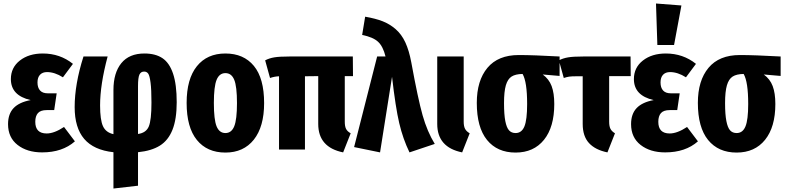

<svg xmlns="http://www.w3.org/2000/svg" viewBox="-20 -853 4476 1095"><path d="M224.1 -547.9Q322.3 -547.9 396 -488.8L338.9 -412.1Q292 -441.9 248 -441.9Q222.7 -441.9 208.3 -426.8Q193.8 -411.6 193.8 -382.8Q193.8 -353 208.5 -336.9Q223.1 -320.8 252 -320.8H303.2L289.1 -225.1H246.1Q211.4 -225.1 196.3 -208Q181.2 -190.9 181.2 -158.2Q181.2 -91.8 246.1 -91.8Q289.1 -91.8 345.2 -128.9L407.2 -46.9Q335.9 16.1 220.2 16.1Q134.8 16.1 80.3 -26.4Q25.9 -68.8 25.9 -145Q25.9 -203.1 57.6 -236.6Q89.4 -270 154.8 -282.2Q42 -308.1 42 -401.9Q42 -467.8 93.3 -507.8Q144.5 -547.9 224.1 -547.9Z M987.8 -270Q987.8 -173.3 963.6 -112.8Q939.5 -52.2 891.8 -22.5Q844.2 7.3 767.1 15.1V206.1L627 222.2V15.1Q514.6 2.9 460.2 -60.8Q405.8 -124.5 405.8 -242.2Q405.8 -373 456.1 -530.8H593.8Q550.8 -369.6 550.8 -252Q550.8 -168.9 567.4 -133.1Q584 -97.2 627 -87.9V-339.8Q627 -437.5 671.9 -492.7Q716.8 -547.9 803.7 -547.9Q866.7 -547.9 906.5 -521.2Q946.3 -494.6 967 -432.9Q987.8 -371.1 987.8 -270ZM767.1 -88.9Q813 -95.2 828.4 -131.3Q843.8 -167.5 843.8 -268.1Q843.8 -342.8 838.6 -382.1Q833.5 -421.4 825.2 -433.1Q816.9 -444.8 801.8 -444.8Q783.2 -444.8 775.1 -427.5Q767.1 -410.2 767.1 -361.8Z M1265.6 -547.9Q1369.6 -547.9 1428 -477.1Q1486.3 -406.2 1486.3 -265.1Q1486.3 -130.4 1427.7 -56.6Q1369.1 17.1 1265.6 17.1Q1161.1 17.1 1102.8 -54.7Q1044.4 -126.5 1044.4 -266.1Q1044.4 -402.8 1102.8 -475.3Q1161.1 -547.9 1265.6 -547.9ZM1199.7 -266.1Q1199.7 -170.4 1215.3 -132.3Q1231 -94.2 1265.6 -94.2Q1300.3 -94.2 1315.9 -132.8Q1331.5 -171.4 1331.5 -265.1Q1331.5 -359.9 1315.9 -397.9Q1300.3 -436 1265.6 -436Q1231 -436 1215.3 -397.7Q1199.7 -359.4 1199.7 -266.1Z M1946.3 -159.2Q1946.3 -132.3 1953.6 -117.9Q1960.9 -103.5 1980 -92.8L1937 16.1Q1794.9 -12.7 1794.9 -146V-418.9L1719.2 -418V0H1571.3V-418Q1545.4 -417 1520 -408.2L1492.2 -508.8Q1515.1 -521 1544.4 -525.9Q1573.7 -530.8 1630.9 -530.8H1992.2L1993.2 -418.9H1946.3Z M2062.5 -757.8Q2121.6 -747.6 2161.9 -731.9Q2202.1 -716.3 2236.1 -687Q2270 -657.7 2291.5 -611.6Q2313 -565.4 2325.7 -497.1Q2363.8 -288.6 2390.1 -195.6Q2416.5 -102.5 2459.5 -32.2L2315.4 16.1Q2277.8 -61.5 2256.8 -151.1Q2235.8 -240.7 2215.8 -415L2147.5 16.1L1999.5 -14.2L2130.9 -530.8H2178.7Q2164.6 -588.4 2136.2 -614.7Q2107.9 -641.1 2045.4 -653.8Z M2624.5 -530.8V-159.2Q2624.5 -132.8 2632.3 -118.2Q2640.1 -103.5 2658.7 -92.8L2615.7 16.1Q2473.6 -12.7 2473.6 -146V-530.8Z M3171.4 -530.8V-419.9L3075.2 -428.2Q3110.8 -402.3 3126 -362.1Q3141.1 -321.8 3141.1 -259.8Q3141.1 -128.4 3082.5 -55.7Q3023.9 17.1 2920.4 17.1Q2815.9 17.1 2757.6 -54.7Q2699.2 -126.5 2699.2 -266.1Q2699.2 -393.6 2760 -466.3Q2820.8 -539.1 2938.5 -539.1Q3022.9 -539.1 3171.4 -530.8ZM2920.4 -94.2Q2955.1 -94.2 2970.7 -131.8Q2986.3 -169.4 2986.3 -259.8Q2986.3 -386.2 2960.4 -431.2Q2919.9 -430.7 2897.7 -416.5Q2875.5 -402.3 2865 -366.7Q2854.5 -331.1 2854.5 -265.1Q2854.5 -200.2 2861.8 -162.6Q2869.1 -125 2883.1 -109.6Q2897 -94.2 2920.4 -94.2Z M3454.1 -159.2Q3454.1 -132.3 3461.7 -117.9Q3469.2 -103.5 3487.3 -92.8L3444.3 16.1Q3375 2 3339.1 -37.1Q3303.2 -76.2 3303.2 -146V-418H3268.1Q3239.7 -418 3226.3 -416Q3212.9 -414.1 3195.3 -408.2L3167.5 -508.8Q3190.9 -521 3220.2 -525.9Q3249.5 -530.8 3306.2 -530.8H3576.2L3577.1 -418.9H3454.1Z M3721.2 -833 3866.2 -821.8 3824.2 -596.2H3729ZM3777.3 -547.9Q3875.5 -547.9 3949.2 -488.8L3892.1 -412.1Q3845.2 -441.9 3801.3 -441.9Q3775.9 -441.9 3761.5 -426.8Q3747.1 -411.6 3747.1 -382.8Q3747.1 -353 3761.7 -336.9Q3776.4 -320.8 3805.2 -320.8H3856.4L3842.3 -225.1H3799.3Q3764.6 -225.1 3749.5 -208Q3734.4 -190.9 3734.4 -158.2Q3734.4 -91.8 3799.3 -91.8Q3842.3 -91.8 3898.4 -128.9L3960.4 -46.9Q3889.2 16.1 3773.4 16.1Q3688 16.1 3633.5 -26.4Q3579.1 -68.8 3579.1 -145Q3579.1 -203.1 3610.8 -236.6Q3642.6 -270 3708 -282.2Q3595.2 -308.1 3595.2 -401.9Q3595.2 -467.8 3646.5 -507.8Q3697.8 -547.9 3777.3 -547.9Z M4432.1 -530.8V-419.9L4335.9 -428.2Q4371.6 -402.3 4386.7 -362.1Q4401.9 -321.8 4401.9 -259.8Q4401.9 -128.4 4343.3 -55.7Q4284.7 17.1 4181.2 17.1Q4076.7 17.1 4018.3 -54.7Q3960 -126.5 3960 -266.1Q3960 -393.6 4020.8 -466.3Q4081.5 -539.1 4199.2 -539.1Q4283.7 -539.1 4432.1 -530.8ZM4181.2 -94.2Q4215.8 -94.2 4231.4 -131.8Q4247.1 -169.4 4247.1 -259.8Q4247.1 -386.2 4221.2 -431.2Q4180.7 -430.7 4158.4 -416.5Q4136.2 -402.3 4125.7 -366.7Q4115.2 -331.1 4115.2 -265.1Q4115.2 -200.2 4122.6 -162.6Q4129.9 -125 4143.8 -109.6Q4157.7 -94.2 4181.2 -94.2Z"/></svg>

Font: Fira Sans Compressed
Style: Bold
Weight: 700
Width: 1
Designer: Carrois Corporate & Edenspiekermann AG
Foundry: Carrois Corporate GbR & Edenspiekermann AG
Version: Version 4.203;PS 004.203;hotconv 1.0.88;makeotf.lib2.5.64775